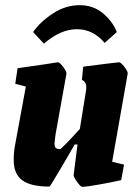

<svg xmlns="http://www.w3.org/2000/svg" viewBox="-20 -714 541 743"><path d="M474 -428 414 -88 460 -77 449 -17Q420 -10 367 -0.5Q314 9 298 9Q292 9 278 -10.5Q264 -30 265 -37L280 -155H269L242 -108Q235 -97 204.5 -44.5Q174 8 171 8Q99 8 66 -16.5Q33 -41 33 -95Q33 -125 38 -151L80 -379L39 -390L48 -450L152 -465L204 -473Q211 -473 225 -454.5Q239 -436 237 -428L195 -194Q191 -164 191 -158Q191 -146 196 -141.5Q201 -137 212 -137Q218 -137 289 -215L313 -364Q314 -369 314 -376Q314 -397 297 -405L302 -456Q434 -473 441 -473Q448 -473 462 -454.5Q476 -436 474 -428ZM108 -590Q136 -630 185 -662Q234 -694 288 -694Q341 -694 378.5 -662.5Q416 -631 432 -590L385 -548Q340 -601 278 -601Q214 -601 150 -545Z"/></svg>

Font: Grenze ExtraBold
Style: Italic
Weight: 800
Italic angle: -10°
Designer: Renata Polastri
Foundry: Omnibus-Type
Version: Version 1.002; ttfautohint (v1.8)